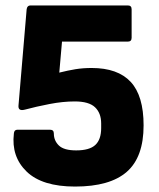

<svg xmlns="http://www.w3.org/2000/svg" viewBox="-20 -675 585 706"><path d="M256 11Q135 11 78 -44Q21 -99 31 -184Q32 -198 44 -198H164Q178 -198 178 -184Q178 -158 196.5 -140Q215 -122 260 -122Q309 -122 330.5 -142Q352 -162 352 -204V-221Q352 -259 329.5 -280.5Q307 -302 255 -302Q211 -302 162 -292.5Q113 -283 72 -272Q46 -265 48 -287L78 -641Q80 -655 92 -655H450Q464 -655 464 -641V-536Q464 -522 450 -522H208L198 -408Q230 -416 257.5 -420.5Q285 -425 317 -425Q413 -425 460.5 -374Q508 -323 508 -214Q508 -97 446 -43Q384 11 256 11Z"/></svg>

Font: Sofia Sans Semi Condensed Black
Style: Regular
Weight: 900
Designer: Botio Nikoltchev, Ani Petrova
Foundry: lettersoup
Version: Version 4.100; ttfautohint (v1.8.4.7-5d5b)